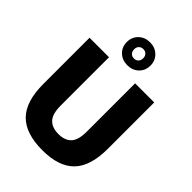

<svg xmlns="http://www.w3.org/2000/svg" viewBox="-282 -1134 1275 1275"><g transform="rotate(45 355.0 -496.5)"><path d="M357.5 10Q201 10 126.2 -66Q51.5 -142 51.5 -305.5V-740H234.5V-286.5Q234.5 -207.5 266 -174.5Q297.5 -141.5 357.5 -141.5Q417.5 -141.5 448.5 -174.5Q479.5 -207.5 479.5 -286.5V-740H659V-305.5Q659 -142 585.5 -66Q512 10 357.5 10ZM357.5 -788Q309.5 -788 278 -818.2Q246.5 -848.5 246.5 -895.5Q246.5 -942 278 -972.5Q309.5 -1003 357.5 -1003Q405.5 -1003 437 -972.5Q468.5 -942 468.5 -895.5Q468.5 -848.5 437 -818.2Q405.5 -788 357.5 -788ZM357.5 -851Q376.5 -851 388.2 -863Q400 -875 400 -895.5Q400 -915.5 388.2 -927.5Q376.5 -939.5 357.5 -939.5Q338.5 -939.5 326.8 -927.5Q315 -915.5 315 -895.5Q315 -875 326.8 -863Q338.5 -851 357.5 -851Z"/></g></svg>

Font: Encode Sans SemiCondensed SemiCondensed ExtraBold
Style: Regular
Weight: 800
Width: 4
Designer: Multiple Designers
Foundry: Impallari Type
Version: Version 3.000; ttfautohint (v1.8.3) -l 8 -r 50 -G 200 -x 14 